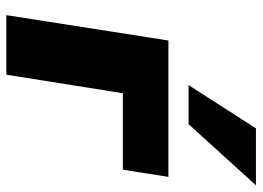

<svg xmlns="http://www.w3.org/2000/svg" viewBox="-128 -678 807 590"><g transform="rotate(90 275.0 -383.5)"><path d="M27 0 105 -498H524L502 -358H267L210 0ZM242 -560 375 -767H550L362 -560Z"/></g></svg>

Font: Nunito Sans 10pt Black
Style: Italic
Weight: 900
Italic angle: -9°
Designer: Vernon Adams
Foundry: Vernon Adams
Version: Version 3.101;gftools[0.9.27]